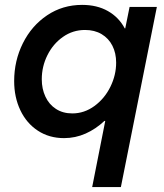

<svg xmlns="http://www.w3.org/2000/svg" viewBox="-20 -549 662 774"><path d="M404.3 -61.5H400.9Q366.2 -28.8 325 -10.5Q283.7 7.8 238.3 7.8Q178.2 7.8 132.6 -22.2Q86.9 -52.2 62 -104.7Q37.1 -157.2 37.1 -222.2Q37.1 -304.2 72.3 -374.8Q107.4 -445.3 169.9 -487.3Q232.4 -529.3 311 -529.3Q371.1 -529.3 415 -504.4Q459 -479.5 482.9 -434.6H484.9L502.4 -521H612.3L467.3 205.1H351.6ZM448.2 -296.4Q448.2 -335 433.1 -364.7Q418 -394.5 389.6 -411.4Q361.3 -428.2 322.8 -428.2Q273.4 -428.2 233.6 -400.1Q193.8 -372.1 171.1 -326.4Q148.4 -280.8 148.4 -229.5Q148.4 -190.9 163.1 -159.4Q177.7 -127.9 205.6 -109.9Q233.4 -91.8 271.5 -91.8Q319.8 -91.8 360.6 -121.6Q401.4 -151.4 424.8 -198.7Q448.2 -246.1 448.2 -296.4Z"/></svg>

Font: Reddit Sans Chocolate SemiBold
Style: Italic
Weight: 600
Italic angle: -11.25°
Designer: Stephen Hutchings
Version: Version 1.013